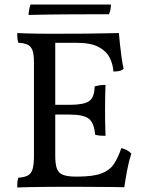

<svg xmlns="http://www.w3.org/2000/svg" viewBox="-20 -825 641 848"><path d="M56 -679Q71 -678 93.5 -677.5Q116 -677 141 -676.5Q166 -676 188.5 -676Q211 -676 224 -676V-138Q224 -101 231 -81Q238 -61 258 -53Q278 -45 315 -45V0Q287 0 250.5 0Q214 0 176.5 0.5Q139 1 107 1.5Q75 2 56 3Q56 -11 57 -21.5Q58 -32 61 -40Q88 -42 103 -50Q118 -58 124 -78.5Q130 -99 130 -138V-549Q130 -583 124 -601Q118 -619 103 -627Q88 -635 61 -636Q58 -644 57 -655.5Q56 -667 56 -679ZM516 -171Q531 -167 541 -161.5Q551 -156 560 -147Q549 -113 541.5 -73Q534 -33 529 2Q510 1 477.5 1Q445 1 403.5 0.5Q362 0 315 0V-45H321Q393 -45 429.5 -59.5Q466 -74 484 -102Q502 -130 516 -171ZM446 -450Q445 -425 444.5 -396Q444 -367 444 -341Q444 -315 444.5 -283Q445 -251 446 -225Q433 -225 422 -226Q411 -227 400 -230Q396 -282 372.5 -300.5Q349 -319 287 -319H215V-362H287Q349 -362 373 -378Q397 -394 398 -443Q411 -447 422 -448.5Q433 -450 446 -450ZM505 -679Q507 -657 510 -628Q513 -599 517 -571Q521 -543 526 -521Q518 -514 506.5 -511.5Q495 -509 481 -509Q479 -540 465 -569Q451 -598 416.5 -617Q382 -636 317 -636H203L224 -676Q303 -676 359.5 -676.5Q416 -677 452.5 -678Q489 -679 505 -679ZM470 -805Q470 -795 468 -784Q466 -773 461 -762Q445 -762 393 -762Q341 -762 266.5 -761.5Q192 -761 106 -759Q106 -765 108.5 -780.5Q111 -796 115 -805Z"/></svg>

Font: Vollkorn
Style: Regular
Weight: 400
Designer: Friedrich Althausen
Foundry: Friedrich Althausen
Version: Version 5.001